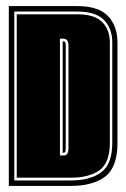

<svg xmlns="http://www.w3.org/2000/svg" viewBox="-20 -611 413 631"><path d="M9 0V-591H234Q304 -591 335 -558Q366 -525 366 -472V-141Q366 -61 325.5 -30.5Q285 0 213 0ZM27 -18H213Q278 -18 313.5 -45.5Q349 -73 349 -141V-472Q349 -517 322 -545Q295 -573 234 -573H27ZM35 -27V-564H234Q291 -564 316 -538.5Q341 -513 341 -472V-141Q341 -76 307 -51.5Q273 -27 213 -27ZM177 -100H190Q198 -100 201.5 -106.5Q205 -113 205 -122V-461Q205 -484 188 -484H177ZM186 -109V-475H190Q196 -475 196 -462V-122Q196 -109 189 -109Z"/></svg>

Font: Alumni Sans Collegiate One SC
Style: Regular
Weight: 400
Designer: Robert E. Leuschke
Foundry: Robert E. Leuschke
Version: Version 1.100